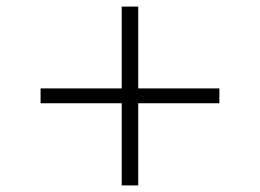

<svg xmlns="http://www.w3.org/2000/svg" viewBox="-20 -578 788 582"><path d="M349 -16V-265H103V-310H349V-558H399V-310H645V-265H399V-16Z"/></svg>

Font: Nunito Sans 7pt Expanded ExtraLight
Style: Regular
Weight: 250
Width: 7
Designer: Vernon Adams
Foundry: Vernon Adams
Version: Version 3.101;gftools[0.9.27]